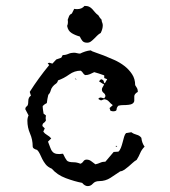

<svg xmlns="http://www.w3.org/2000/svg" viewBox="-20 -638 577 652"><path d="M288 -467Q291 -464 303.5 -460Q316 -456 332.5 -449.5Q349 -443 368 -434.5Q387 -426 402.5 -414Q418 -402 428.5 -386Q439 -370 439 -349Q443 -343 445.5 -338.5Q448 -334 448 -326Q436 -319 436 -311Q436 -303 436 -296.5Q436 -290 429 -285.5Q422 -281 395 -281Q390 -281 382 -279Q376 -273 376 -266.5Q376 -260 364 -260Q361 -260 355 -262L352 -271L363 -281Q356 -286 350 -293Q344 -300 334 -301L323 -297L315 -301V-305L322 -307L334 -304L338 -311Q338 -318 332 -322.5Q326 -327 326 -334Q326 -339 329.5 -343.5Q333 -348 333 -353H330L316 -362L323 -369Q333 -367 333 -358L336 -355L344 -369L334 -373V-382Q315 -389 300 -393Q292 -389 285 -386Q278 -383 269 -383Q264 -386 261.5 -390.5Q259 -395 254 -398Q233 -398 215 -385Q197 -372 177 -365Q175 -357 169.5 -353.5Q164 -350 159 -344Q154 -338 152 -330Q150 -322 144 -316Q142 -309 141 -302Q140 -295 139 -288Q132 -285 125 -278Q125 -271 126 -265Q127 -259 128 -252L136 -246L135 -237L136 -229Q133 -223 128.5 -220.5Q124 -218 124 -210L132 -202L127 -191Q132 -184 140 -179.5Q148 -175 154 -168L143 -157Q148 -145 151 -136Q154 -127 159 -122Q164 -117 172 -115.5Q180 -114 194 -116Q202 -99 207 -93Q212 -87 230 -87Q241 -87 253 -82Q259 -84 263 -90Q267 -96 274 -96Q283 -96 290 -90.5Q297 -85 304 -80Q313 -82 320.5 -85.5Q328 -89 338 -89L366 -122L382 -123Q387 -127 390.5 -136Q394 -145 396.5 -155Q399 -165 401.5 -173.5Q404 -182 408 -186L426 -189Q434 -183 444 -180.5Q454 -178 460 -170Q462 -152 471 -140Q461 -130 456 -118Q451 -106 444 -95Q437 -91 430.5 -85Q424 -79 417 -73Q410 -67 403 -62Q396 -57 388 -56Q372 -45 355 -34Q338 -23 317 -23Q303 -23 295.5 -14.5Q288 -6 278 -6Q268 -6 259 -17Q233 -22 203.5 -33Q174 -44 156 -65Q142 -71 135 -80Q128 -89 123.5 -98Q119 -107 115.5 -115Q112 -123 106 -129Q101 -130 96 -133Q91 -136 91 -141Q91 -164 82 -184.5Q73 -205 73 -228Q73 -238 77 -246L66 -267Q66 -274 71 -277Q76 -280 76 -294Q76 -308 85 -313L81 -326Q110 -372 147 -417L142 -423L147 -425L158 -422L171 -436L188 -442L193 -451Q203 -451 212 -455Q221 -459 231 -459Q236 -459 241.5 -457.5Q247 -456 252 -456Q260 -460 269 -463Q278 -466 288 -467ZM377 -139 372 -142 375 -143 378 -140ZM234 -371H236L240 -369L238 -368ZM267 -618Q277 -618 283 -615Q289 -612 293.5 -607Q298 -602 302.5 -596.5Q307 -591 314 -586Q316 -582 319 -578Q322 -574 325 -571Q325 -566 327 -561.5Q329 -557 329 -552Q329 -540 322 -526Q316 -523 310.5 -517.5Q305 -512 299.5 -506.5Q294 -501 288.5 -497Q283 -493 276 -493Q265 -493 260 -499Q255 -505 251 -514Q236 -518 223.5 -525.5Q211 -533 208 -550Q212 -559 210 -571Q212 -577 214.5 -583Q217 -589 224 -592L232 -608Q235 -607 242 -607Q258 -607 267 -618Z"/></svg>

Font: ErikasBuero
Style: Regular
Weight: 400
Designer: Peter Wiegel
Foundry: Peter Wiegel
Version: Version 1.006